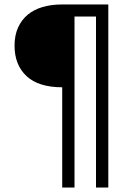

<svg xmlns="http://www.w3.org/2000/svg" viewBox="-20 -658 579 858"><path d="M409 180V-584H313V180H258V-268Q152 -268 98.5 -318Q45 -368 45 -454Q45 -500 60.5 -534.5Q76 -569 103.5 -592Q131 -615 170 -626.5Q209 -638 256 -638H464V180Z"/></svg>

Font: Mukta Mahee Light
Style: Regular
Weight: 300
Designer: Shuchita Grover, Noopur Datye, Girish Dalvi, Yashodeep Gholap
Foundry: Ek Type
Version: Version 2.538;PS 1.000;hotconv 16.6.51;makeotf.lib2.5.65220;